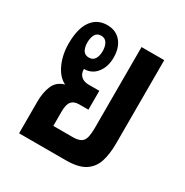

<svg xmlns="http://www.w3.org/2000/svg" viewBox="-136 -674 755 784"><g transform="rotate(30 242.0 -281.5)"><path d="M58 0V-149Q58 -193 71.5 -224.5Q85 -256 120 -266V-267Q88 -283 69 -325Q50 -367 50 -419Q50 -490 76.5 -526.5Q103 -563 150 -563Q191 -563 214.5 -535Q238 -507 238 -461Q238 -417 215.5 -388.5Q193 -360 157 -360L156 -359Q156 -338 169 -326Q182 -314 206 -314H255V-225H211Q187 -225 175.5 -211Q164 -197 164 -164V-96H257Q288 -96 301.5 -110.5Q315 -125 315 -173V-555H422V-163Q422 -111 410 -75Q398 -39 367 -19.5Q336 0 278 0ZM150 -410Q168 -410 177 -424Q186 -438 186 -461Q186 -484 177 -498.5Q168 -513 150 -513Q131 -513 122.5 -498.5Q114 -484 114 -461Q114 -438 122.5 -424Q131 -410 150 -410Z"/></g></svg>

Font: Noto Sans Thai Looped ExtraCondensed SemiBold
Style: Regular
Weight: 600
Width: 2
Designer: Sasikarn Vongin, Ben Mitchell
Foundry: The Fontpad Ltd
Version: Version 1.001; ttfautohint (v1.8.4.7-5d5b)